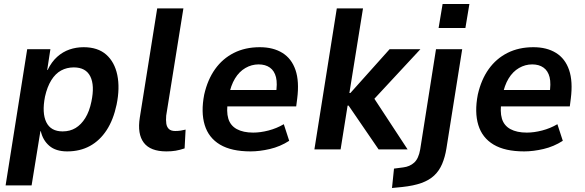

<svg xmlns="http://www.w3.org/2000/svg" viewBox="-20 -747 2924 960"><path d="M8 180 116 -501H232L216 -397H218Q238 -438 266 -463Q294 -488 327.5 -499.5Q361 -511 398 -511Q469 -511 511 -474Q553 -437 566.5 -372Q580 -307 563 -224Q547 -148 513 -96Q479 -44 429.5 -17Q380 10 316 10Q259 10 226.5 -18Q194 -46 184 -91H182L138 180ZM293 -90Q330 -90 358 -107Q386 -124 406.5 -157Q427 -190 437 -239Q454 -320 431.5 -365Q409 -410 349 -410Q314 -410 285.5 -394.5Q257 -379 236.5 -346Q216 -313 205 -264Q189 -182 211.5 -136Q234 -90 293 -90Z M812 10Q732 10 699 -33.5Q666 -77 679 -159L766 -705H897L811 -169Q809 -146 811.5 -129Q814 -112 824.5 -102Q835 -92 856 -92Q870 -92 883.5 -94Q897 -96 908 -99L903 -5Q879 3 858.5 6.5Q838 10 812 10Z M1233 10Q1137 10 1080 -24Q1023 -58 1003.5 -122Q984 -186 1001 -274Q1018 -349 1055.5 -401.5Q1093 -454 1149.5 -482.5Q1206 -511 1279 -511Q1346 -511 1392 -482.5Q1438 -454 1457.5 -397Q1477 -340 1466 -254L1461 -215H1096L1109 -297H1378L1359 -275Q1368 -329 1360 -361Q1352 -393 1329.5 -409Q1307 -425 1273 -425Q1238 -425 1207 -407Q1176 -389 1155 -354.5Q1134 -320 1124 -268L1120 -244Q1111 -189 1121.5 -154Q1132 -119 1164 -101.5Q1196 -84 1246 -84Q1282 -84 1322.5 -94.5Q1363 -105 1399 -126L1426 -43Q1381 -14 1329.5 -2Q1278 10 1233 10Z M1552 0 1664 -705H1795L1727 -282H1732L1928 -501H2082L1835 -235V-279L2018 0H1873L1723 -219H1718L1683 0Z M2173 -607 2193 -727H2327L2307 -607ZM1940 193 1950 96 1996 90Q2029 86 2051 66Q2073 46 2081 0L2160 -501H2291L2212 -4Q2205 39 2190.5 73Q2176 107 2151 130.5Q2126 154 2087 168Q2048 182 1991 188Z M2601 10Q2505 10 2448 -24Q2391 -58 2371.5 -122Q2352 -186 2369 -274Q2386 -349 2423.5 -401.5Q2461 -454 2517.5 -482.5Q2574 -511 2647 -511Q2714 -511 2760 -482.5Q2806 -454 2825.5 -397Q2845 -340 2834 -254L2829 -215H2464L2477 -297H2746L2727 -275Q2736 -329 2728 -361Q2720 -393 2697.5 -409Q2675 -425 2641 -425Q2606 -425 2575 -407Q2544 -389 2523 -354.5Q2502 -320 2492 -268L2488 -244Q2479 -189 2489.5 -154Q2500 -119 2532 -101.5Q2564 -84 2614 -84Q2650 -84 2690.5 -94.5Q2731 -105 2767 -126L2794 -43Q2749 -14 2697.5 -2Q2646 10 2601 10Z"/></svg>

Font: Nunito Sans 7pt SemiCondensed
Style: Bold Italic
Weight: 700
Width: 4
Italic angle: -9°
Designer: Vernon Adams
Foundry: Vernon Adams
Version: Version 3.101;gftools[0.9.27]